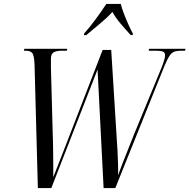

<svg xmlns="http://www.w3.org/2000/svg" viewBox="-20 -964 971 984"><path d="M157 -634Q155 -682 144.5 -693Q134 -704 114 -704H102L105 -714H325L322 -704H296Q270 -704 255.5 -696Q241 -688 241 -663V-618L250 -286Q251 -268 251.5 -237.5Q252 -207 252.5 -172Q253 -137 253 -105.5Q253 -74 253 -56Q265 -88 280 -124.5Q295 -161 311 -204L506 -708H550L578 -258Q580 -232 582 -195.5Q584 -159 585 -124Q586 -89 585 -66Q594 -91 608.5 -128Q623 -165 639 -205Q655 -245 668 -278L809 -620Q826 -663 826 -681Q826 -695 815 -699.5Q804 -704 782 -704H742L744 -714H931L928 -704H905Q887 -704 874 -699.5Q861 -695 850 -679.5Q839 -664 824 -629L571 0H511L480 -608L243 0H174ZM411 -792Q439 -823 471 -866.5Q503 -910 525 -944H599Q604 -923 615 -894Q626 -865 638.5 -837.5Q651 -810 661 -792L660 -784H650Q618 -819 595 -846.5Q572 -874 556 -903Q529 -873 494.5 -844.5Q460 -816 422 -784H410Z"/></svg>

Font: Noto Serif Display ExtraCondensed
Style: Italic
Weight: 400
Width: 2
Italic angle: -12°
Designer: Monotype Design Team
Foundry: Monotype Imaging Inc.
Version: Version 2.009